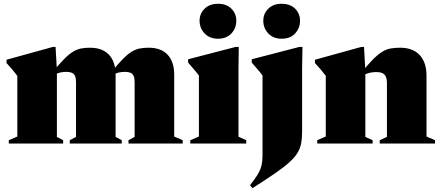

<svg xmlns="http://www.w3.org/2000/svg" viewBox="-20 -758 2331 1014"><path d="M280.5 -386.5V-35L313.5 -17.5V0H26.5V-17.5L71.5 -37V-357.5Q62 -370.5 46.5 -389Q31 -407.5 14.5 -425V-442.5L258.5 -510H273.5ZM590.5 -363.5V-35L623 -17.5V0H348.5V-17.5L381.5 -35V-325Q381.5 -346 376 -357.5Q370.5 -369 359 -373.8Q347.5 -378.5 330 -378.5Q313.5 -378.5 296.8 -374.8Q280 -371 259 -360L254.5 -372.5Q291 -418 317.5 -445Q344 -472 365.8 -485Q387.5 -498 408.5 -502Q429.5 -506 456 -506Q499 -506 529 -489.5Q559 -473 574.8 -441Q590.5 -409 590.5 -363.5ZM900 -363.5V-37L945 -17.5V0H658.5V-17.5L691 -35V-325Q691 -346 685.5 -357.5Q680 -369 668.8 -373.8Q657.5 -378.5 639.5 -378.5Q623 -378.5 606.5 -374.8Q590 -371 568.5 -360L564.5 -372.5Q601 -418 627.5 -445Q654 -472 675.5 -485Q697 -498 718.2 -502Q739.5 -506 765.5 -506Q830.5 -506 865.2 -469Q900 -432 900 -363.5Z M1131.5 -553.5Q1087 -553.5 1060.5 -581.5Q1034 -609.5 1034 -648.5Q1034 -686 1060.5 -712Q1087 -738 1131.5 -738Q1176.5 -738 1202.2 -712Q1228 -686 1228 -648.5Q1228 -609.5 1202.2 -581.5Q1176.5 -553.5 1131.5 -553.5ZM1241 -510 1239.5 -399.5V-36L1280.5 -17.5V0H985V-17.5L1030.5 -37V-359.5Q1024.5 -367.5 1016.8 -376.8Q1009 -386 998.5 -398.2Q988 -410.5 973.5 -427.5V-445L1224 -510Z M1467.5 -553.5Q1423 -553.5 1396.8 -581.5Q1370.5 -609.5 1370.5 -648.5Q1370.5 -686 1396.8 -712Q1423 -738 1467.5 -738Q1513 -738 1538.8 -712Q1564.5 -686 1564.5 -648.5Q1564.5 -609.5 1538.8 -581.5Q1513 -553.5 1467.5 -553.5ZM1366.5 -359.5Q1360.5 -367.5 1353 -376.8Q1345.5 -386 1335 -398.2Q1324.5 -410.5 1309.5 -427.5V-445L1560.5 -510H1577.5L1575.5 -399.5V-65Q1575.5 -29.5 1570.8 -2.5Q1566 24.5 1551.5 48.8Q1537 73 1508.2 99Q1479.5 125 1432 157.8Q1384.5 190.5 1313 236L1300.5 220Q1323.5 190.5 1336.8 170Q1350 149.5 1356.2 132.2Q1362.5 115 1364.5 96.2Q1366.5 77.5 1366.5 51.5Z M1909.5 -382.5V-35L1948 -17.5V0H1655.5V-17.5L1700.5 -37V-357.5Q1691 -370.5 1675.5 -389Q1660 -407.5 1643.5 -425V-442.5L1887.5 -510H1902.5ZM1985.5 -17.5 2023.5 -35V-318Q2023.5 -341 2017.2 -354Q2011 -367 1998.5 -372.2Q1986 -377.5 1966.5 -377.5Q1948 -377.5 1929.8 -373Q1911.5 -368.5 1888 -356.5L1883.5 -368.5Q1921 -415 1948 -442.5Q1975 -470 1997.2 -483.8Q2019.5 -497.5 2042 -501.8Q2064.5 -506 2093 -506Q2160 -506 2196.2 -467.5Q2232.5 -429 2232.5 -357.5V-37L2277.5 -17.5V0H1985.5Z"/></svg>

Font: Newsreader 60pt ExtraBold
Style: Regular
Weight: 800
Designer: Hugues Gentile
Foundry: Production Type
Version: Version 1.003